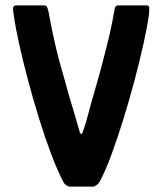

<svg xmlns="http://www.w3.org/2000/svg" viewBox="-20 -693 603 713"><path d="M237 0Q229 -3 224 -6.5Q219 -10 215 -18Q193 -60 170 -121Q147 -182 125 -253Q103 -324 84 -395.5Q65 -467 51 -530Q37 -593 31 -638Q27 -658 29 -665.5Q31 -673 40 -673H142Q151 -673 154 -668.5Q157 -664 161 -646Q166 -616 172.5 -585Q179 -554 186 -523.5Q193 -493 201.5 -462Q210 -431 219 -400Q228 -369 236 -339Q245 -310 256 -272Q267 -234 276 -203Q280 -195 281.5 -194.5Q283 -194 287 -202Q298 -231 308 -270.5Q318 -310 327 -339Q335 -368 344 -399Q353 -430 361 -461.5Q369 -493 377 -524Q385 -555 391.5 -585.5Q398 -616 403 -645Q406 -664 409 -668.5Q412 -673 420 -673H524Q533 -673 534 -665.5Q535 -658 533 -638Q527 -594 513 -531Q499 -468 480 -396Q461 -324 439 -253Q417 -182 394.5 -120.5Q372 -59 350 -18Q344 -9 339 -6Q334 -3 328 0Z"/></svg>

Font: Glory Thin
Style: Bold
Weight: 700
Version: Version 1.011